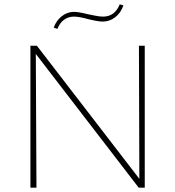

<svg xmlns="http://www.w3.org/2000/svg" viewBox="-20 -870 813 890"><path d="M246 -736 229 -742Q241 -775 266.5 -795Q292 -815 323 -815Q344 -815 388 -804Q394 -803 417.5 -798Q441 -793 458 -793Q485 -793 504.5 -807.5Q524 -822 535 -850L552 -845Q540 -810 514 -790Q488 -770 456 -770Q434 -770 386 -782Q346 -793 323 -793Q297 -793 277 -778.5Q257 -764 246 -736ZM651 -658V0H623L146 -620L149 0H121V-658H151L626 -41L624 -658Z"/></svg>

Font: Ysabeau Infant Extralight
Style: Regular
Weight: 200
Designer: Christian Thalmann (Catharsis Fonts)
Version: Version 0.003